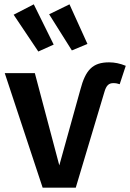

<svg xmlns="http://www.w3.org/2000/svg" viewBox="-20 -867 601 887"><path d="M43 -799 157 -629 228 -661 136 -847ZM207 -801 312 -634 384 -664 301 -847ZM462 -441C471 -473 483 -483 504 -483C515 -483 524 -481 533 -478L561 -563C534 -574 509 -579 484 -579C408 -579 375 -544 351 -452L254 -103L141 -529H2L177 0H330Z"/></svg>

Font: Fira Sans Medium
Style: Regular
Weight: 500
Designer: Carrois Corporate & Edenspiekermann AG
Foundry: Carrois Corporate GbR & Edenspiekermann AG
Version: Version 4.203